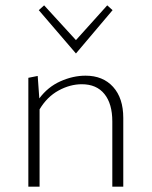

<svg xmlns="http://www.w3.org/2000/svg" viewBox="-20 -698 567 718"><path d="M401 -660 264 -498 125 -660 145 -678 264 -548 381 -678ZM300 -415Q365 -415 403 -373Q441 -331 441 -257V0H400V-244Q400 -310 370.5 -346.5Q341 -383 286 -383Q242 -383 199 -359.5Q156 -336 128 -289V0H86V-407L121 -414L127 -330Q159 -373 206 -394Q253 -415 300 -415Z"/></svg>

Font: EauTestInfant Light
Style: Regular
Weight: 300
Designer: Christian Thalmann (Catharsis Fonts)
Version: Version 0.001;PS 000.001;hotconv 1.0.88;makeotf.lib2.5.64775